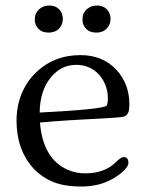

<svg xmlns="http://www.w3.org/2000/svg" viewBox="-20 -660 521 692"><path d="M293 -627Q308.1 -640.1 329.8 -640.1Q351.6 -640.1 365 -626.5Q378.4 -612.8 378.4 -592Q378.4 -571.3 364.5 -556.9Q350.6 -542.5 326.9 -542.5Q303.2 -542.5 290.3 -556.4Q277.3 -570.3 277.3 -586.7Q277.3 -603 281.7 -611.8Q286.1 -620.6 293 -627ZM121.1 -627Q136.2 -640.1 158 -640.1Q179.7 -640.1 193.1 -626.5Q206.5 -612.8 206.5 -592Q206.5 -571.3 192.6 -556.9Q178.7 -542.5 155 -542.5Q131.3 -542.5 118.4 -556.4Q105.5 -570.3 105.5 -586.7Q105.5 -603 109.9 -611.8Q114.3 -620.6 121.1 -627ZM107.4 -396.5Q173.3 -461.4 270 -461.4Q350.1 -461.4 399.4 -408.7Q446.3 -357.9 446.3 -283.2Q446.3 -258.8 439.7 -249.8Q433.1 -240.7 423.3 -239Q413.6 -237.3 396.5 -236.1Q379.4 -234.9 355 -233.4Q330.6 -231.9 300.5 -230.5Q270.5 -229 239.3 -227.1Q167.5 -222.7 124 -218.3Q134.8 -86.9 224.6 -47.9Q253.9 -35.2 287.1 -35.2Q357.4 -35.2 398.4 -76.2Q416 -93.8 425.3 -93.8Q442.9 -93.8 442.9 -72.8Q442.9 -62 428.2 -46.9Q413.6 -31.7 386.2 -15.6Q337.9 12.2 273.4 12.2Q209 12.2 168.2 -5.6Q127.4 -23.4 98.9 -54.9Q70.3 -86.4 54.9 -129.4Q39.6 -172.4 39.6 -224.9Q39.6 -277.3 57.6 -321.3Q75.7 -365.2 107.4 -396.5ZM123 -254.4Q352.1 -266.1 364.3 -279.3Q368.7 -284.2 368.7 -308.1Q368.7 -332 359.4 -354.7Q350.1 -377.4 334.5 -393.6Q302.2 -426.3 254.4 -426.3Q200.2 -426.3 163.1 -380.9Q124 -333.5 123 -254.4Z"/></svg>

Font: Ovo
Style: Regular
Weight: 400
Designer: Nicole Fally
Foundry: Sorkin Type Co.
Version: Version 1.001